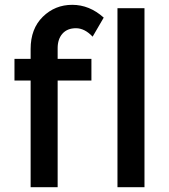

<svg xmlns="http://www.w3.org/2000/svg" viewBox="-20 -776 700 796"><path d="M219 -576V-532H359V-442H219V0H107V-442H40V-532H107V-573Q107 -657 157.5 -706.5Q208 -756 279.5 -756Q351 -756 410 -703L364 -624Q331 -659 295 -659Q259 -659 239 -636.5Q219 -614 219 -576ZM579 0H467V-742H579Z"/></svg>

Font: Montserrat_am3
Style: Regular
Weight: 400
Designer: Julieta Ulanovsky
Foundry: Julieta Ulanovsky, Armenina letters added by Vahan Hovhannisyan
Version: Version 2.001